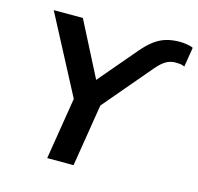

<svg xmlns="http://www.w3.org/2000/svg" viewBox="-104 -826 967 936"><g transform="rotate(15 379.5 -357.5)"><path d="M213 0 272 -365 282 -277 57 -705H204L349 -422H338L507 -621Q537 -656 564.5 -676.5Q592 -697 623 -706Q654 -715 690 -715Q704 -715 716.5 -713.5Q729 -712 740 -709.5Q751 -707 759 -703L743 -604Q733 -609 723 -610.5Q713 -612 697 -612Q671 -612 649.5 -599.5Q628 -587 604 -559L365 -277L405 -365L346 0Z"/></g></svg>

Font: Nunito Sans 9pt
Style: Bold Italic
Weight: 700
Italic angle: -9°
Version: Version 3.101;gftools[0.9.27]